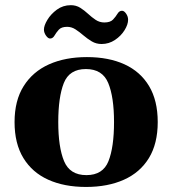

<svg xmlns="http://www.w3.org/2000/svg" viewBox="-20 -719 676 753"><path d="M37.1 -240.2Q37.1 -324.7 72.8 -381.3Q108.4 -438 172.1 -466.6Q235.8 -495.1 320.8 -495.1Q406.2 -495.1 468.5 -466.6Q530.8 -438 564.7 -381.3Q598.6 -324.7 598.6 -240.2Q598.6 -155.8 564 -99.1Q529.3 -42.5 466.1 -14.2Q402.8 14.2 317.4 14.2Q231.9 14.2 169.2 -14.2Q106.4 -42.5 71.8 -99.1Q37.1 -155.8 37.1 -240.2ZM208.5 -240.2Q208.5 -142.1 231.2 -87.2Q253.9 -32.2 318.8 -32.2Q383.8 -32.2 405.5 -87.2Q427.2 -142.1 427.2 -240.2Q427.2 -338.4 404.5 -393.3Q381.8 -448.2 316.9 -448.2Q252 -448.2 230.2 -393.1Q208.5 -337.9 208.5 -240.2ZM378.4 -546.4Q357.4 -546.4 340.1 -556.6Q322.8 -566.9 307.1 -580.3Q291.5 -593.8 276.1 -603.8Q260.7 -613.8 243.2 -613.8Q220.7 -613.8 210.4 -602.3Q200.2 -590.8 193.6 -579.3Q187 -567.9 176.3 -567.9Q168.5 -567.9 160.4 -579.3Q152.3 -590.8 152.3 -603Q152.3 -618.7 165.8 -641.1Q179.2 -663.6 203.1 -681.2Q227.1 -698.7 257.8 -698.7Q278.3 -698.7 294.7 -688.5Q311 -678.2 325.4 -664.8Q339.8 -651.4 355.2 -641.1Q370.6 -630.9 389.2 -630.9Q412.6 -630.9 423.3 -642.3Q434.1 -653.8 440.9 -665.3Q447.8 -676.8 458.5 -676.8Q466.8 -676.8 474.6 -665.5Q482.4 -654.3 482.4 -641.6Q482.4 -623 468.5 -600.6Q454.6 -578.1 430.9 -562.3Q407.2 -546.4 378.4 -546.4Z"/></svg>

Font: Gelasio
Style: Regular
Weight: 400
Designer: Eben Sorkin
Foundry: Eben Sorkin
Version: Version 1.008